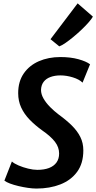

<svg xmlns="http://www.w3.org/2000/svg" viewBox="-20 -1086 559 1114"><path d="M191.5 8Q169.5 8 142 4Q114.5 0 87 -6.5Q59.5 -13 37.8 -21.2Q16 -29.5 5.5 -38L49 -149Q62 -137 87.8 -126Q113.5 -115 143 -107.8Q172.5 -100.5 196.5 -100.5Q236 -100.5 264.2 -111.2Q292.5 -122 307.8 -143.2Q323 -164.5 323 -195.5Q323 -232 298.5 -263.8Q274 -295.5 224 -330Q182.5 -360 151.2 -392.5Q120 -425 102.8 -462.5Q85.5 -500 85.5 -545.5Q85.5 -613 117.8 -659.8Q150 -706.5 205.5 -730.8Q261 -755 330.5 -755Q389.5 -755 434.8 -742.5Q480 -730 502.5 -713L459 -606.5Q440 -625.5 403 -637Q366 -648.5 331 -648.5Q298 -648.5 272.8 -639.2Q247.5 -630 233.2 -611.2Q219 -592.5 218 -564.5Q218 -539.5 232.5 -514.2Q247 -489 270.5 -465.2Q294 -441.5 321 -421Q364.5 -389.5 396.5 -358Q428.5 -326.5 446 -291.5Q463.5 -256.5 463.5 -213.5Q463.5 -138 427.5 -89Q391.5 -40 330 -16Q268.5 8 191.5 8ZM324 -817 273 -858.5 430.5 -1066.5 519 -989.5Q512.5 -977.5 495.5 -957.8Q478.5 -938 455.2 -915.8Q432 -893.5 407.2 -873Q382.5 -852.5 360.5 -837.2Q338.5 -822 324 -817Z"/></svg>

Font: Merriweather Sans SemiBold
Style: Italic
Weight: 600
Italic angle: -7.5°
Designer: Eben Sorkin
Foundry: Eben Sorkin
Version: Version 2.001